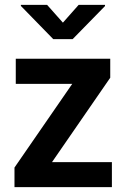

<svg xmlns="http://www.w3.org/2000/svg" viewBox="-20 -770 518 790"><path d="M440.4 -103V0H76.2V-103ZM433.6 -450.2 123 0H39.6V-80.6L348.6 -528.3H433.6ZM387.2 -528.3V-424.8H44.9V-528.3ZM173.8 -750 238.8 -676.8 303.7 -750H412.1V-745.1L278.8 -608.9H199.2L65.9 -745.6V-750Z"/></svg>

Font: Roboto SemiCondensed SemiBold
Style: Regular
Weight: 600
Width: 4
Designer: Christian Robertson
Foundry: Google
Version: Version 3.009; 2024